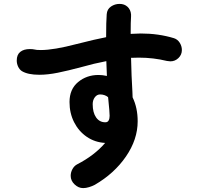

<svg xmlns="http://www.w3.org/2000/svg" viewBox="-20 -872 1040 986"><path d="M914 -615Q914 -591 896.5 -574Q879 -557 855 -557Q849 -557 837 -559Q768 -576 693 -576Q666 -576 653 -575Q655 -479 660 -400L661 -372Q687 -318 687 -249Q687 -156 627 -68.5Q567 19 467 77Q454 84 437.5 89Q421 94 407 94Q383 94 363 75Q343 56 343 31Q343 13 352 -3.5Q361 -20 376 -28Q464 -73 520 -138Q467 -141 425.5 -169.5Q384 -198 360.5 -244.5Q337 -291 337 -348Q337 -414 381 -450.5Q425 -487 486 -487Q506 -487 529 -482Q527 -516 527 -533L526 -558Q463 -546 400 -528Q329 -509 277 -498.5Q225 -488 182 -488Q123 -488 92 -507Q80 -515 73 -530Q66 -545 66 -561Q66 -591 84 -605.5Q102 -620 133 -620Q148 -620 156 -618Q165 -615 190 -615Q256 -615 374 -646Q472 -671 525 -681Q525 -762 528 -799Q530 -825 550 -838.5Q570 -852 594 -852Q619 -852 635 -837Q651 -822 653 -798V-787Q651 -764 651 -698Q685 -700 703 -700Q794 -700 873 -676Q892 -670 903 -652.5Q914 -635 914 -615ZM521 -244Q533 -244 538 -253.5Q543 -263 543 -277Q543 -296 536 -364L535 -373Q518 -387 494 -387Q478 -387 467 -372.5Q456 -358 456 -337Q456 -294 473.5 -269Q491 -244 521 -244Z"/></svg>

Font: Tsukimi Rounded
Style: Bold
Weight: 700
Designer: Takashi Funayama
Foundry: Takashi Funayama
Version: Version 1.032; ttfautohint (v1.8.3)